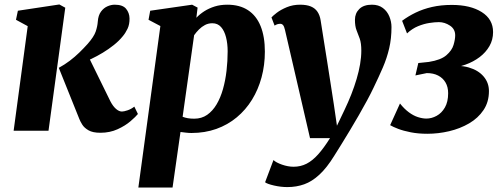

<svg xmlns="http://www.w3.org/2000/svg" viewBox="-20 -585 2252 859"><path d="M41 0 104 -468 51.5 -496.5 60 -537 245.5 -565 272 -550.5 197 0ZM429 9Q395 9 376 -2Q357 -13 348 -27.5Q339 -42 335 -52.5L243 -281.5Q269.5 -296 292.2 -313.2Q315 -330.5 334.8 -349.8Q354.5 -369 372.5 -389Q400.5 -421 408.2 -444Q416 -467 417.5 -488.5Q419.5 -516.5 431.8 -533Q444 -549.5 460.8 -556.8Q477.5 -564 493 -564Q529 -564 544 -545.8Q559 -527.5 559.5 -503Q560 -476 550.5 -456.2Q541 -436.5 529 -422.5Q512.5 -402 489.2 -383.5Q466 -365 440 -349.2Q414 -333.5 388 -321.2Q362 -309 338 -300L366 -351.5L474 -131.5Q485.5 -109.5 499 -97.8Q512.5 -86 525.5 -86Q534.5 -86 550.8 -91.5Q567 -97 581 -108L597 -75Q587.5 -63 564 -42.8Q540.5 -22.5 506 -6.8Q471.5 9 429 9Z M599 254 697.5 -468.5 644.5 -496.5 652 -537 839.5 -564 864 -551 858.5 -505.5Q873.5 -521.5 894.2 -534.8Q915 -548 940.5 -556Q966 -564 997 -564Q1052 -564 1089.5 -539.5Q1127 -515 1146 -468Q1165 -421 1165 -354Q1165 -293.5 1150.2 -239Q1135.5 -184.5 1107.5 -139Q1079.5 -93.5 1039.2 -60Q999 -26.5 947.8 -8.2Q896.5 10 836.5 10Q825 10 812.2 8.5Q799.5 7 787.5 5.5L752 254ZM797 -62.5Q807.5 -58.5 820 -56.2Q832.5 -54 849 -54Q882 -54 906.8 -71.2Q931.5 -88.5 949 -118Q966.5 -147.5 977.5 -186.2Q988.5 -225 993.5 -268.5Q998.5 -312 998.5 -355.5Q998.5 -390 991.2 -418.5Q984 -447 969 -464Q954 -481 930 -481Q912 -481 897.2 -473.2Q882.5 -465.5 870.2 -453.2Q858 -441 848.5 -427.5Z M1255 -451Q1251.5 -466.5 1246.5 -472.5Q1241.5 -478.5 1234 -478.5Q1227.5 -478.5 1221.5 -476.8Q1215.5 -475 1208.5 -470.5L1194.5 -507Q1200.5 -514 1218.2 -527.8Q1236 -541.5 1263.2 -552.8Q1290.5 -564 1322.5 -564Q1352 -564 1371 -556Q1390 -548 1400.5 -532.2Q1411 -516.5 1414.5 -494Q1421.5 -448 1429.2 -401Q1437 -354 1444.2 -306.8Q1451.5 -259.5 1459 -212.2Q1466.5 -165 1473.5 -118.5L1487.5 -22.5L1521 -92.5Q1538 -128 1551.8 -163Q1565.5 -198 1575.5 -231.8Q1585.5 -265.5 1591 -297.5Q1596.5 -329.5 1596.5 -358.5Q1596.5 -392 1589.5 -411.8Q1582.5 -431.5 1575.2 -449.5Q1568 -467.5 1568 -496.5Q1568 -525.5 1587.5 -544.8Q1607 -564 1644 -564Q1673.5 -564 1693 -549.2Q1712.5 -534.5 1722 -511.2Q1731.5 -488 1731.5 -464Q1731.5 -412.5 1721.2 -368.8Q1711 -325 1692.8 -282.8Q1674.5 -240.5 1651.5 -193Q1639.5 -167.5 1622.2 -135.5Q1605 -103.5 1585.2 -69.2Q1565.5 -35 1545.5 -1.8Q1525.5 31.5 1507.5 60.5Q1489.5 89.5 1476 111Q1442.5 165.5 1409.2 196.2Q1376 227 1341 239.5Q1306 252 1265.5 252Q1236.5 252 1206 245Q1175.5 238 1166 230.5L1203.5 131Q1214.5 142 1241.5 151.5Q1268.5 161 1293.5 161Q1325 161 1351.5 147.5Q1378 134 1403.5 105.5Q1429 77 1456.5 33H1367Z M1892 13.5Q1851.5 13.5 1818.2 7Q1785 0.5 1761.5 -8.5Q1738 -17.5 1725.5 -25L1769.5 -122Q1788.5 -98 1809 -82.8Q1829.5 -67.5 1850 -61Q1870.5 -54.5 1887.5 -54.5Q1911 -54.5 1933.5 -66.8Q1956 -79 1970.5 -104.2Q1985 -129.5 1985 -168Q1985 -196 1973.2 -216Q1961.5 -236 1940.2 -247Q1919 -258 1889.5 -258L1838.5 -247.5L1851.5 -303L1899 -308Q1952.5 -316.5 1977.2 -338Q2002 -359.5 2009.2 -384.2Q2016.5 -409 2016.5 -427Q2016.5 -455 1993 -470.5Q1969.5 -486 1943.5 -486Q1925 -486 1900.8 -482.2Q1876.5 -478.5 1850.2 -467.8Q1824 -457 1801 -435.5L1779 -492Q1806.5 -512.5 1839.5 -528.5Q1872.5 -544.5 1912.8 -553.8Q1953 -563 2001.5 -563Q2084.5 -563 2135.2 -531Q2186 -499 2186 -441.5Q2186 -407 2169.8 -378.8Q2153.5 -350.5 2125.8 -329.5Q2098 -308.5 2063 -296Q2028 -283.5 1991 -280L1979.5 -286.5Q2035 -295.5 2077.2 -283.2Q2119.5 -271 2143.5 -243Q2167.5 -215 2167.5 -177.5Q2167.5 -128.5 2143.2 -92.5Q2119 -56.5 2078.8 -33Q2038.5 -9.5 1989.8 2Q1941 13.5 1892 13.5Z"/></svg>

Font: Merriweather 28pt Black
Style: Italic
Weight: 900
Italic angle: -7.8°
Version: Version 2.101